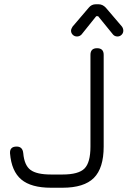

<svg xmlns="http://www.w3.org/2000/svg" viewBox="-20 -880 598 900"><path d="M313 -736Q313 -744 320 -755L396 -844Q409 -860 429 -860H442Q461 -860 476 -844L552 -755Q558 -746 558 -736Q558 -725 550 -717Q542 -709 531 -709Q518 -709 510 -718L440 -804H431L362 -718Q353 -709 341 -709Q329 -709 321 -717Q313 -725 313 -736ZM219 0Q126 0 80 -38.5Q34 -77 27 -161Q25 -193 58 -193Q86 -193 89 -162Q94 -105 123 -83.5Q152 -62 219 -62H273Q348 -62 376 -90Q404 -118 404 -193V-623Q404 -654 435 -654Q466 -654 466 -623V-193Q466 -92 420 -46Q374 0 273 0Z"/></svg>

Font: Jura Medium
Style: Regular
Weight: 500
Designer: Daniel Johnson, Alexei Vanyashin
Foundry: Daniel Johnson
Version: Version 5.103